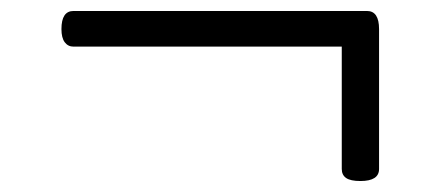

<svg xmlns="http://www.w3.org/2000/svg" viewBox="-20 -490 803 350"><path d="M637 -160Q619 -160 611 -165.5Q603 -171 603 -182V-405H114Q104 -405 98 -413Q92 -421 92 -437Q92 -470 114 -470H649Q671 -470 671 -437V-182Q671 -171 662.5 -165.5Q654 -160 637 -160Z"/></svg>

Font: Playwrite FR Moderne Light
Style: Regular
Weight: 300
Version: Version 1.002